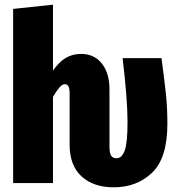

<svg xmlns="http://www.w3.org/2000/svg" viewBox="-20 -781 757 819"><path d="M694 -253Q694 -107 629 -44.5Q564 18 465 18Q379 18 328 -28.5Q277 -75 277 -164V-383Q277 -422 257 -422Q246 -422 234 -408.5Q222 -395 206 -368V0H36V-743L206 -761V-480Q232 -517 260.5 -534Q289 -551 326 -551Q382 -551 414.5 -510Q447 -469 447 -400V-157Q447 -128 454 -117Q461 -106 477 -106Q500 -106 512 -139Q524 -172 524 -260Q524 -357 503 -533H669Q681 -442 687.5 -382Q694 -322 694 -253Z"/></svg>

Font: Fira Sans Compressed ExtraBold
Style: Regular
Weight: 800
Width: 1
Designer: bBox Type GmbH & Carrois Corporate GbR & Edenspiekermann AG
Foundry: bBox Type GmbH & Carrois Corporate GbR & Edenspiekermann AG
Version: Version 4.301